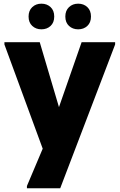

<svg xmlns="http://www.w3.org/2000/svg" viewBox="-20 -772 638 1024"><path d="M123.6 232V220L261.6 -106.4L415.2 -546.8H594V-534.8L301.2 232ZM220.8 56.4 3.6 -534.8V-546.8H192L315.1 -131ZM396.8 -615.6Q367.6 -615.6 348 -633.8Q328.4 -651.9 328.4 -683.7Q328.4 -715.5 348 -734Q367.6 -752.4 396.8 -752.4Q426.4 -752.4 445.8 -734.1Q465.2 -715.8 465.2 -683.8Q465.2 -651.8 445.8 -633.7Q426.4 -615.6 396.8 -615.6ZM200.8 -615.6Q171.6 -615.6 152 -633.8Q132.4 -651.9 132.4 -683.7Q132.4 -715.5 152 -734Q171.6 -752.4 200.8 -752.4Q230.4 -752.4 249.8 -734.1Q269.2 -715.8 269.2 -683.8Q269.2 -651.8 249.8 -633.7Q230.4 -615.6 200.8 -615.6Z"/></svg>

Font: Kufam
Style: Regular
Weight: 400
Designer: Wael Morcos, Artur Schmal
Foundry: Original Type
Version: Version 1.301; ttfautohint (v1.8.3)